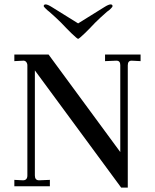

<svg xmlns="http://www.w3.org/2000/svg" viewBox="-20 -844 702 870"><path d="M529 6 138 -525V-49Q138 -27 157 -27L206 -29V0H45V-29L84 -27Q104 -27 104 -49V-548Q104 -557 98.5 -563.5Q93 -570 84 -569L45 -567V-597H200L525 -155V-549Q525 -569 508 -569H505L456 -567V-597H617V-567L578 -569H576Q559 -569 559 -548V6ZM304 -693 280 -717 257 -741Q234 -764 203 -791Q196 -796 186 -806Q178 -814 178 -816Q178 -824 187 -824Q196 -824 215 -812L334 -738L453 -812Q472 -824 481 -824Q490 -824 490 -816Q490 -813 483 -806Q476 -798 465 -791Q434 -764 411 -741L388 -717L364 -693Q338 -668 334 -668Q330 -668 304 -693Z"/></svg>

Font: UnnaRegular
Style: Regular
Weight: 400
Designer: Jorge de Buen Unna
Foundry: Omnibus-Type
Version: Version 2.008;hotconv 1.0.109;makeotfexe 2.5.65596